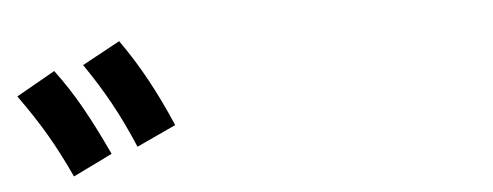

<svg xmlns="http://www.w3.org/2000/svg" viewBox="-31 -880 1001 390"><g transform="rotate(-5 469.0 -685.0)"><path d="M5.9 -724.6 85 -769.5Q113.8 -731 137.2 -689.2Q160.6 -647.5 186.5 -591.8L106.4 -552.7Q83.5 -602.5 59.6 -643.1Q35.6 -683.6 5.9 -724.6ZM144.5 -776.4 221.7 -818.4Q251 -776.9 274.4 -733.9Q297.9 -690.9 320.3 -638.7L240.2 -601.6Q218.8 -652.3 196 -693.6Q173.3 -734.9 144.5 -776.4Z"/></g></svg>

Font: Pretendard JP
Style: Bold
Weight: 700
Designer: Base glyphs from Inter by Rasmus Andersson; Hangeul glyphs from Noto Sans CJK(Source Han Sans) by Jang Soo-young and Kan
Foundry: Kil Hyung-jin
Version: Version 1.309